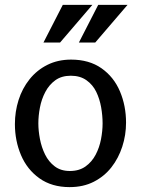

<svg xmlns="http://www.w3.org/2000/svg" viewBox="-20 -753 577 786"><path d="M265 13Q192 13 141.5 -23Q91 -59 66 -118Q41 -177 41 -245Q41 -296 56 -343.5Q71 -391 101 -428.5Q131 -466 174 -487.5Q217 -509 271 -509Q345 -509 395.5 -473.5Q446 -438 471 -379Q496 -320 496 -251Q496 -200 480.5 -152.5Q465 -105 436 -68Q407 -31 364 -9Q321 13 265 13ZM266 -53Q304 -53 330 -71.5Q356 -90 371.5 -119.5Q387 -149 393.5 -183Q400 -217 400 -248Q400 -280 394 -314Q388 -348 374 -377Q360 -406 334 -424.5Q308 -443 270 -443Q232 -443 206.5 -424.5Q181 -406 165.5 -376.5Q150 -347 143.5 -313Q137 -279 137 -248Q137 -218 143.5 -184Q150 -150 164.5 -120.5Q179 -91 204 -72Q229 -53 266 -53ZM237 -733H358L226 -579H158ZM382 -733H502L370 -579H303Z"/></svg>

Font: Rosario Medium
Style: Regular
Weight: 500
Version: Version 1.201